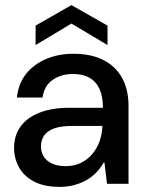

<svg xmlns="http://www.w3.org/2000/svg" viewBox="-20 -718 563 750"><path d="M213 12Q153 12 113.5 -8.5Q74 -29 54.5 -64Q35 -99 35 -140Q35 -189 60.5 -224Q86 -259 134.5 -278Q183 -297 251 -297H382Q382 -342 368.5 -371Q355 -400 329 -414.5Q303 -429 266 -429Q220 -429 186.5 -406.5Q153 -384 146 -337H46Q52 -392 82 -429.5Q112 -467 160 -487.5Q208 -508 266 -508Q337 -508 385 -483Q433 -458 457.5 -412.5Q482 -367 482 -305V0H398L388 -83H385Q372 -60 354.5 -42.5Q337 -25 315 -13Q293 -1 267.5 5.5Q242 12 213 12ZM236 -69Q270 -69 296.5 -82Q323 -95 341.5 -117.5Q360 -140 369.5 -168Q379 -196 380 -226H261Q217 -226 190.5 -216Q164 -206 152 -188Q140 -170 140 -146Q140 -123 151.5 -105.5Q163 -88 184.5 -78.5Q206 -69 236 -69ZM119 -542V-618L259 -698L400 -618V-542L259 -626Z"/></svg>

Font: DM Sans 36pt Medium
Style: Regular
Weight: 500
Designer: Colophon Foundry, Jonny Pinhorn
Foundry: Colophon Foundry
Version: Version 4.004;gftools[0.9.30]